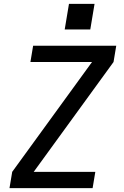

<svg xmlns="http://www.w3.org/2000/svg" viewBox="-20 -971 640 991"><path d="M29 0 43 -84 455 -651H137L151 -735H580L566 -651L154 -84H472L458 0ZM314 -819 336 -951H468L446 -819Z"/></svg>

Font: Iosevka SS04 Medium Extended
Style: Italic
Weight: 500
Width: 7
Italic angle: -9°
Monospace: yes
Designer: Belleve Invis
Foundry: Belleve Invis
Version: Version 19.0.0; ttfautohint (v1.8.4)